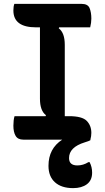

<svg xmlns="http://www.w3.org/2000/svg" viewBox="-20 -720 540 990"><path d="M446 0 447 2Q443 5 435 8Q427 11 417 14Q336 39 336 95Q336 133 379 133Q409 133 436 116H442Q455 141 455 170Q455 210 428 230Q401 250 357 250Q297 250 263.5 220Q230 190 230 135Q230 46 301 0H100Q72 0 60.5 -19.5Q49 -39 49 -72Q49 -86 50.5 -99Q52 -112 55 -121H215L217 -126Q186 -149 186 -211V-579H166Q49 -579 49 -666Q49 -687 54 -700H401Q433 -700 442 -678Q451 -656 451 -624Q451 -603 445 -579H285L283 -574Q314 -551 314 -489V-121H336Q404 -121 427.5 -96.5Q451 -72 451 -35Q451 -18 446 0Z"/></svg>

Font: Recursive Sn Csl St SmB
Style: Regular
Weight: 600
Version: Version 1.079;hotconv 1.0.112;makeotfexe 2.5.65598; ttfautoh